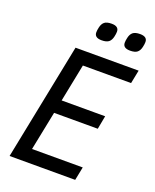

<svg xmlns="http://www.w3.org/2000/svg" viewBox="-162 -986 871 1078"><g transform="rotate(20 273.5 -447.0)"><path d="M30 0 170 -698H547L531 -618H243L198 -393H458L443 -313H182L135 -80H438L422 0ZM293 -787Q250 -787 250 -819Q250 -832 254 -849Q259 -872 272.5 -883Q286 -894 315 -894Q358 -894 358 -862Q358 -849 354 -832Q349 -809 335.5 -798Q322 -787 293 -787ZM463 -787Q420 -787 420 -819Q420 -832 424 -849Q429 -872 442.5 -883Q456 -894 485 -894Q528 -894 528 -862Q528 -849 524 -832Q519 -809 505.5 -798Q492 -787 463 -787Z"/></g></svg>

Font: IBM Plex Sans Cond Text
Style: Italic
Weight: 450
Width: 3
Italic angle: -11°
Designer: Mike Abbink, Paul van der Laan, Pieter van Rosmalen
Foundry: Bold Monday
Version: Version 1.3